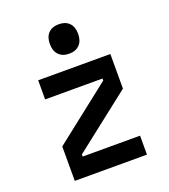

<svg xmlns="http://www.w3.org/2000/svg" viewBox="-154 -974 957 1085"><g transform="rotate(-20 325.0 -431.5)"><path d="M108 -605H542V-397L197 -127V-114H542V0H108V-207L453 -478V-490H108ZM325 -686Q285 -686 262.5 -709.5Q240 -733 240 -775Q240 -817 262.5 -840Q285 -863 325 -863Q365 -863 387.5 -840Q410 -817 410 -774Q410 -733 387.5 -709.5Q365 -686 325 -686Z"/></g></svg>

Font: Martian Mono SemiCondensed Medium
Style: Regular
Weight: 500
Width: 4
Designer: Roman Shamin
Foundry: Evil Martians
Version: Version 1.000